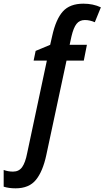

<svg xmlns="http://www.w3.org/2000/svg" viewBox="-135 -785 569 1045"><path d="M-115 231V140Q-91 149 -64 149Q-32 149 -14.5 124.5Q3 100 13 48L120 -455H48L59 -508L138 -541L149 -589Q169 -680 207 -722.5Q245 -765 319 -765Q372 -765 414 -745L381 -664Q354 -676 327 -676Q298 -676 281.5 -655Q265 -634 254 -587L244 -541H338L321 -455H227L117 59Q98 148 60.5 194Q23 240 -50 240Q-87 240 -115 231Z"/></svg>

Font: Noto Sans UI NarrowMedium
Style: Italic
Weight: 500
Width: 4
Italic angle: -12°
Designer: Monotype Design Team
Foundry: Monotype Imaging Inc.
Version: Version 1.001